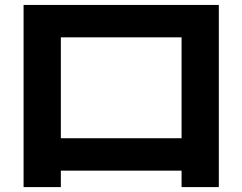

<svg xmlns="http://www.w3.org/2000/svg" viewBox="-20 -723 978 775"><path d="M75.2 -703.1H863.3V32.2H712.9V-34.2H225.6V32.2H75.2ZM712.9 -165V-572.3H225.6V-165Z"/></svg>

Font: Pretendard JP ExtraBold
Style: Regular
Weight: 800
Designer: Base glyphs from Inter by Rasmus Andersson; Hangeul glyphs from Noto Sans CJK(Source Han Sans) by Jang Soo-young and Kan
Foundry: Kil Hyung-jin
Version: Version 1.309